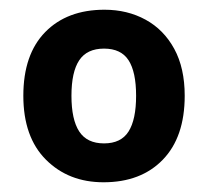

<svg xmlns="http://www.w3.org/2000/svg" viewBox="-20 -742 428 395"><path d="M360 -545Q360 -460 315 -413.5Q270 -367 193 -367Q121 -367 74.5 -413.5Q28 -460 28 -545Q28 -630 73 -676Q118 -722 195 -722Q242 -722 279.5 -701.5Q317 -681 338.5 -641.5Q360 -602 360 -545ZM127 -545Q127 -496 143 -471.5Q159 -447 194 -447Q229 -447 244.5 -471.5Q260 -496 260 -545Q260 -594 244.5 -618Q229 -642 194 -642Q159 -642 143 -618Q127 -594 127 -545Z"/></svg>

Font: Noto Sans Hebrew
Style: Bold
Weight: 700
Designer: Monotype Design Team
Foundry: Monotype Imaging Inc.
Version: Version 2.003